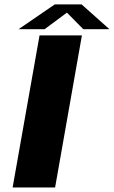

<svg xmlns="http://www.w3.org/2000/svg" viewBox="-20 -832 506 852"><path d="M36 0H224.5L343.5 -675H155.5ZM62.5 -702.5H178L277 -776L349.5 -702.5H465.5L342 -812.5H223Z"/></svg>

Font: Anybody Expanded
Style: Bold Italic
Weight: 700
Width: 7
Italic angle: -10°
Version: Version 1.113;gftools[0.9.25]